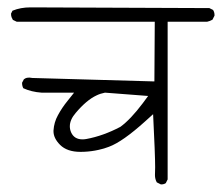

<svg xmlns="http://www.w3.org/2000/svg" viewBox="-20 -564 590 510"><path d="M199.2 -193.8Q177.2 -193.8 168.9 -212.4Q165.5 -220.2 165.5 -228.5Q165.5 -246.1 181.2 -264.2Q210 -298.3 236.3 -310.5Q246.1 -315.4 258.8 -317.9L373.5 -309.1L359.4 -290Q326.7 -246.6 299.8 -227.1Q254.4 -203.1 209.5 -194.8Q204.1 -193.8 199.2 -193.8ZM408.7 -74.2Q415.5 -74.2 420.4 -77.6L425.3 -87.4V-506.3H530.3Q537.6 -507.8 544.4 -511.7L549.8 -522.5Q549.8 -522.9 549.8 -523.9Q549.8 -531.7 545.9 -537.6L536.1 -542.5L68.8 -544.4Q64.9 -544.4 60.5 -544.4Q34.7 -544.4 13.2 -535.6L9.3 -527.8Q9.3 -521.5 11 -517.6Q12.7 -513.7 14.2 -511.2L24.4 -506.3H391.1L390.1 -347.7L65.9 -356.9Q61 -357.9 58.1 -357.9Q55.2 -357.9 51.8 -357.4Q48.3 -356.9 43.5 -353.5Q38.6 -344.2 38.6 -344.2Q38.6 -335.4 42 -329.6Q63.5 -319.8 90.3 -317.9H176.8L159.7 -296.4Q144.5 -277.8 133.8 -257.8Q123.5 -239.3 122.1 -217.3Q122.1 -216.3 122.1 -215.3Q122.1 -196.8 139.6 -179.2Q158.2 -160.6 193.8 -160.6Q232.9 -160.6 269.3 -174.1Q305.7 -187.5 366.2 -242.2L386.7 -260.7Q392.1 -152.3 392.1 -120.1Q392.1 -110.4 391.8 -106.4Q391.6 -102.5 391.6 -99.1Q391.6 -88.4 396.5 -79.6L407.2 -74.2Q407.7 -74.2 408.7 -74.2Z"/></svg>

Font: NaikaiFont
Style: ExtraLight
Weight: 200
Version: Version 1.89